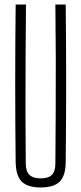

<svg xmlns="http://www.w3.org/2000/svg" viewBox="-20 -820 358 846"><path d="M159.5 6Q101 6 75.5 -20Q50 -46 49 -106Q47 -279.5 47 -453Q47 -626.5 49 -800H94.5Q93.5 -684.5 92.8 -567.2Q92 -450 92.2 -333.2Q92.5 -216.5 93.5 -100.5Q93.5 -65.5 109.5 -49.8Q125.5 -34 159.5 -34Q193.5 -34 208.8 -49.8Q224 -65.5 224 -100.5Q225 -216.5 225.5 -333.2Q226 -450 225.8 -567.2Q225.5 -684.5 224 -800H269.5Q271.5 -626.5 271.5 -453Q271.5 -279.5 269.5 -106Q269 -46 243.2 -20Q217.5 6 159.5 6Z"/></svg>

Font: Big Shoulders Display Thin Light
Style: Regular
Weight: 300
Version: Version 2.002